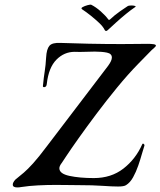

<svg xmlns="http://www.w3.org/2000/svg" viewBox="-20 -824 703 841"><path d="M380 -803Q400 -793 421.5 -774Q443 -755 455 -738Q456 -737 458 -737Q460 -737 461 -738Q482 -758 506.5 -775Q531 -792 539 -797Q542 -799 547.5 -799.5Q553 -800 557 -800Q565 -800 571 -798Q577 -796 572 -793Q554 -781 532 -763Q510 -745 489 -726Q468 -707 453 -693Q444 -684 439 -692Q432 -707 414.5 -723.5Q397 -740 377 -756Q357 -772 340 -783Q333 -788 342 -793Q351 -798 364 -801.5Q377 -805 380 -803ZM56 -3Q36 -3 36 -15Q36 -23 42 -31Q48 -39 53 -42Q68 -54 84.5 -68Q101 -82 125 -108.5Q149 -135 185 -183L453 -535Q470 -558 470 -572Q470 -589 448.5 -593.5Q427 -598 395 -598Q375 -598 352.5 -597Q330 -596 307 -597Q261 -597 227 -562.5Q193 -528 185 -457Q184 -444 175.5 -442.5Q167 -441 168 -448Q172 -488 176 -512.5Q180 -537 182 -572Q184 -609 196.5 -623.5Q209 -638 246 -636Q296 -634 369 -632.5Q442 -631 512 -631Q544 -631 574.5 -631.5Q605 -632 628 -632Q641 -632 652 -630.5Q663 -629 663 -624Q663 -621 656 -615Q645 -606 632 -592Q619 -578 587 -546Q540 -498 492.5 -440Q445 -382 401.5 -324Q358 -266 324 -218Q290 -170 270.5 -140.5Q251 -111 251 -111Q240 -97 240 -87Q240 -63 284.5 -53.5Q329 -44 391 -44Q467 -44 520.5 -85.5Q574 -127 603 -192Q605 -195 606 -195Q609 -195 611.5 -191.5Q614 -188 612 -184Q608 -173 601.5 -149.5Q595 -126 585.5 -98.5Q576 -71 563 -47.5Q550 -24 532 -13Q523 -7 497 -7Q472 -7 429 -10Q386 -13 327 -13Q307 -13 280 -13.5Q253 -14 224 -14Q185 -14 146 -12Q107 -10 75 -5Q69 -4 64.5 -3.5Q60 -3 56 -3Z"/></svg>

Font: Kings
Style: Regular
Weight: 400
Designer: Robert E. Leuschke
Foundry: Robert E. Leuschke
Version: Version 1.010; ttfautohint (v1.8.3)